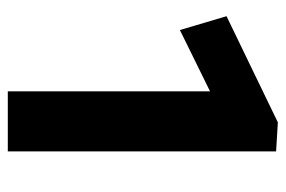

<svg xmlns="http://www.w3.org/2000/svg" viewBox="-140 -592 732 492"><g transform="rotate(90 226.0 -346.0)"><path d="M57 -441 21.5 -560.5Q89.5 -593.5 157.5 -626.2Q225.5 -659 293.5 -692L288 -554.5Q230 -526 172.5 -497.8Q115 -469.5 57 -441ZM214 0Q214 -53.5 214 -103.8Q214 -154 214 -216V-418Q214 -469.5 214 -520.8Q214 -572 214 -624L293.5 -692L368 -687.5Q368 -629 368 -569.2Q368 -509.5 368 -448V-216Q368 -154 368 -103.8Q368 -53.5 368 0Z"/></g></svg>

Font: Commissioner Thin
Style: Bold
Weight: 700
Version: Version 1.001;gftools[0.9.23]